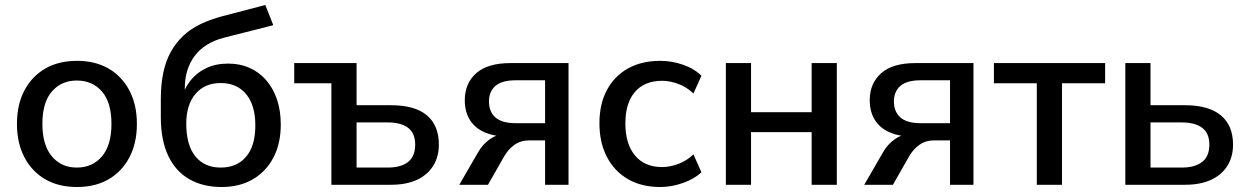

<svg xmlns="http://www.w3.org/2000/svg" viewBox="-20 -741 5001 770"><path d="M289 9Q215 9 161.5 -22Q108 -53 78 -110Q48 -167 48 -244Q48 -322 78 -378.5Q108 -435 161.5 -466Q215 -497 289 -497Q362 -497 415.5 -466Q469 -435 499 -378Q529 -321 529 -244Q529 -167 499 -110Q469 -53 415.5 -22Q362 9 289 9ZM288 -69Q351 -69 389 -114Q427 -159 427 -244Q427 -330 389 -374Q351 -418 288 -418Q226 -418 188 -374Q150 -330 150 -244Q150 -159 188 -114Q226 -69 288 -69Z M869 9Q794 9 739 -22.5Q684 -54 654.5 -116.5Q625 -179 625 -271V-345Q625 -403 635 -450Q645 -497 665 -533Q685 -569 714.5 -597Q744 -625 783.5 -644Q823 -663 872 -676L1044 -721L1076 -640L879 -590Q801 -570 761 -517Q721 -464 721 -386V-340H706Q717 -383 742.5 -416Q768 -449 806.5 -467.5Q845 -486 895 -486Q942 -486 980.5 -469Q1019 -452 1047 -420Q1075 -388 1090.5 -343Q1106 -298 1106 -242Q1106 -165 1076.5 -109Q1047 -53 994 -22Q941 9 869 9ZM865 -69Q930 -69 967 -112.5Q1004 -156 1004 -238Q1004 -319 967 -363.5Q930 -408 865 -408Q801 -408 764 -364.5Q727 -321 727 -245Q727 -159 763.5 -114Q800 -69 865 -69Z M1309 0V-407H1160V-488H1410V-319H1548Q1644 -319 1692 -278.5Q1740 -238 1740 -161Q1740 -112 1717 -75.5Q1694 -39 1651.5 -19.5Q1609 0 1548 0ZM1410 -69H1535Q1588 -69 1616.5 -91.5Q1645 -114 1645 -161Q1645 -207 1616.5 -228.5Q1588 -250 1535 -250H1410Z M1822 0 1896 -128Q1915 -162 1944 -182.5Q1973 -203 2003 -203H2019V-193Q1964 -193 1924.5 -210Q1885 -227 1864.5 -260Q1844 -293 1844 -339Q1844 -407 1890 -447.5Q1936 -488 2027 -488H2260V0H2166V-178H2103Q2068 -178 2043 -160Q2018 -142 2002 -114L1937 0ZM2048 -247H2166V-419H2048Q1993 -419 1967 -396.5Q1941 -374 1941 -334Q1941 -293 1967 -270Q1993 -247 2048 -247Z M2628 9Q2553 9 2498.5 -22.5Q2444 -54 2414 -111.5Q2384 -169 2384 -247Q2384 -324 2414 -380Q2444 -436 2498.5 -466.5Q2553 -497 2628 -497Q2674 -497 2719 -481.5Q2764 -466 2793 -437L2761 -366Q2734 -392 2700 -404.5Q2666 -417 2636 -417Q2565 -417 2526.5 -372.5Q2488 -328 2488 -246Q2488 -164 2526.5 -117.5Q2565 -71 2636 -71Q2666 -71 2700 -83.5Q2734 -96 2761 -122L2793 -50Q2764 -23 2718.5 -7Q2673 9 2628 9Z M2891 0V-488H2992V-291H3235V-488H3336V0H3235V-211H2992V0Z M3446 0 3520 -128Q3539 -162 3568 -182.5Q3597 -203 3627 -203H3643V-193Q3588 -193 3548.5 -210Q3509 -227 3488.5 -260Q3468 -293 3468 -339Q3468 -407 3514 -447.5Q3560 -488 3651 -488H3884V0H3790V-178H3727Q3692 -178 3667 -160Q3642 -142 3626 -114L3561 0ZM3672 -247H3790V-419H3672Q3617 -419 3591 -396.5Q3565 -374 3565 -334Q3565 -293 3591 -270Q3617 -247 3672 -247Z M4138 0V-407H3966V-488H4412V-407H4239V0Z M4493 0V-488H4594V-319H4733Q4827 -319 4876 -278.5Q4925 -238 4925 -161Q4925 -112 4902 -75.5Q4879 -39 4836 -19.5Q4793 0 4733 0ZM4594 -69H4720Q4772 -69 4801 -91.5Q4830 -114 4830 -161Q4830 -207 4801 -228.5Q4772 -250 4720 -250H4594Z"/></svg>

Font: Nunito Sans 12pt SemiBold
Style: Regular
Weight: 600
Designer: Vernon Adams
Foundry: Vernon Adams
Version: Version 3.101;gftools[0.9.27]